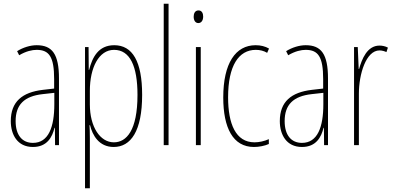

<svg xmlns="http://www.w3.org/2000/svg" viewBox="-20 -780 2114 1032"><path d="M177 -537C143 -537 104 -525 72 -505L83 -483C120 -505 153 -512 177 -512C244 -512 271 -475 271 -355V-304L210 -297C100 -284 38 -234 38 -129C38 -57 73 10 157 10C233 10 261 -43 273 -93H275L276 0H297V-358C297 -489 261 -537 177 -537ZM209 -274 272 -281V-220C272 -97 241 -12 157 -12C99 -12 64 -54 64 -129C64 -217 110 -263 209 -274Z M594 -537C509 -537 476 -472 459 -404H457L456 -527H437V232H463V-37C463 -69 462 -95 461 -107H464C477 -53 512 10 591 10C683 10 744 -75 744 -270C744 -450 692 -537 594 -537ZM593 -512C679 -512 719 -424 719 -270C719 -79 660 -15 592 -15C518 -15 463 -98 463 -219V-292C463 -416 511 -512 593 -512Z M886 0V-760H860V0Z M1047 -724C1027 -724 1021 -706 1021 -690C1021 -672 1029 -656 1046 -656C1062 -656 1072 -670 1072 -691C1072 -707 1066 -724 1047 -724ZM1059 -527H1033V0H1059Z M1345 10C1372 10 1403 4 1425 -6V-32C1400 -21 1373 -15 1348 -15C1247 -15 1206 -114 1206 -257C1206 -427 1263 -512 1355 -512C1377 -512 1398 -507 1416 -496L1426 -519C1405 -531 1381 -537 1354 -537C1246 -537 1180 -440 1180 -256C1180 -93 1232 10 1345 10Z M1623 -537C1589 -537 1550 -525 1518 -505L1529 -483C1566 -505 1599 -512 1623 -512C1690 -512 1717 -475 1717 -355V-304L1656 -297C1546 -284 1484 -234 1484 -129C1484 -57 1519 10 1603 10C1679 10 1707 -43 1719 -93H1721L1722 0H1743V-358C1743 -489 1707 -537 1623 -537ZM1655 -274 1718 -281V-220C1718 -97 1687 -12 1603 -12C1545 -12 1510 -54 1510 -129C1510 -217 1556 -263 1655 -274Z M2020 -535C1953 -535 1925 -462 1910 -409H1908L1903 -527H1883V0H1909V-277C1909 -380 1947 -509 2020 -509C2034 -509 2049 -504 2057 -500L2065 -524C2051 -532 2033 -535 2020 -535Z"/></svg>

Font: Noto Sans Devanagari ExtraCondensed Thin
Style: Regular
Weight: 100
Width: 2
Designer: Jelle Bosma - Monotype Design Team
Foundry: Monotype Imaging Inc.
Version: Version 2.004